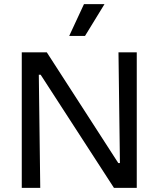

<svg xmlns="http://www.w3.org/2000/svg" viewBox="-20 -915 772 935"><path d="M86 0V-660H208L556 -121H564L557 -660H646V0H535L178 -551H169L176 0ZM394 -740H317L389 -895H489Z"/></svg>

Font: Bricolage Grotesque 96pt ExtraBold
Style: Regular
Weight: 400
Version: Version 1.001;gftools[0.9.33.dev8+g029e19f]